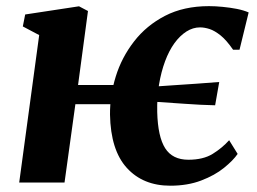

<svg xmlns="http://www.w3.org/2000/svg" viewBox="-20 -580 815 610"><path d="M41 0 104.5 -468.5 52.5 -496 60 -534 231 -560 259.5 -545 228 -310H382L372.5 -249H219.5L185 0ZM521 10Q434.5 10 383 -46.5Q331.5 -103 329.5 -216Q329 -276.5 347.8 -337Q366.5 -397.5 405.8 -448.2Q445 -499 504.5 -529.8Q564 -560.5 644 -560.5Q664.5 -560.5 687.5 -558.2Q710.5 -556 732.2 -551.8Q754 -547.5 770 -540.5L741 -422H720.5Q699.5 -452.5 680.8 -467.5Q662 -482.5 645.8 -487.8Q629.5 -493 615.5 -493Q593 -493 572.2 -479.8Q551.5 -466.5 534.2 -442.8Q517 -419 504.5 -385.5Q492 -352 485.2 -311.2Q478.5 -270.5 479.5 -224Q481.5 -145.5 504.8 -109Q528 -72.5 578.5 -72.5Q625.5 -72.5 655.5 -91Q685.5 -109.5 708 -134.5L735 -91Q721 -70.5 691.8 -46.8Q662.5 -23 619.2 -6.5Q576 10 521 10ZM663.5 -245.5Q617.5 -246.5 567.5 -250.2Q517.5 -254 452.5 -258L456.5 -304Q496 -307 532 -309.2Q568 -311.5 603.5 -314Q639 -316.5 676.5 -319.5Z"/></svg>

Font: Merriweather 36pt ExtraBold
Style: Italic
Weight: 800
Italic angle: -7.8°
Version: Version 2.101